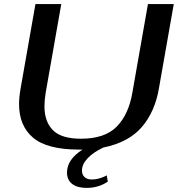

<svg xmlns="http://www.w3.org/2000/svg" viewBox="-20 -720 868 937"><path d="M828 -700 756 -291Q737 -176 672.5 -100.5Q608 -25 484 0Q434 24 407 53Q380 82 380 112Q380 133 393 144.5Q406 156 428 156Q463 156 501 136L506 166Q487 180 460.5 188.5Q434 197 403 197Q357 197 332 177.5Q307 158 307 122Q307 58 383 10H366Q210 10 141.5 -48Q73 -106 73 -212Q73 -246 81 -291L153 -700H279L203 -268Q197 -232 197 -201Q197 -126 238.5 -84.5Q280 -43 375 -43Q492 -43 550 -102.5Q608 -162 626 -268L702 -700Z"/></svg>

Font: Fahkwang Medium
Style: Italic
Weight: 500
Italic angle: -10°
Version: Version 1.000; ttfautohint (v1.6)